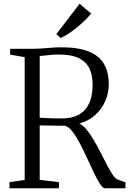

<svg xmlns="http://www.w3.org/2000/svg" viewBox="-20 -1003 691 1023"><path d="M30.5 0V-32.5L111.5 -44.5V-698.5L34 -712V-743H147Q176.5 -743 204 -745Q231.5 -747 257 -749Q282.5 -751 306 -751Q401.5 -751 456.8 -727Q512 -703 535.8 -659.2Q559.5 -615.5 559.5 -556Q559.5 -507 540.5 -463.8Q521.5 -420.5 486.2 -389.2Q451 -358 402 -344.5Q421.5 -336.5 441 -313Q460.5 -289.5 479.5 -257Q498.5 -224.5 516.2 -189.8Q534 -155 550 -124Q566 -93 580.2 -72.2Q594.5 -51.5 605.5 -47L648.5 -31.5V0H539Q528 0 513 -22.8Q498 -45.5 480.8 -81.8Q463.5 -118 444.5 -159.2Q425.5 -200.5 405.8 -238.2Q386 -276 365.8 -302.2Q345.5 -328.5 326 -333Q314.5 -333 294.8 -333.2Q275 -333.5 254 -333.8Q233 -334 215.8 -334.2Q198.5 -334.5 191.5 -335V-44.5L294 -32.5V0ZM309.5 -372Q363 -372 399.2 -391.8Q435.5 -411.5 454.5 -451.2Q473.5 -491 473.5 -551Q473.5 -601 457 -637Q440.5 -673 401 -692.8Q361.5 -712.5 293 -712.5Q271.5 -712.5 253 -710.8Q234.5 -709 219.2 -707.2Q204 -705.5 191.5 -704.5V-376Q208.5 -374.5 231.8 -373.5Q255 -372.5 276.2 -372.2Q297.5 -372 309.5 -372ZM303 -801 280 -821 404 -983 465.5 -931Q453.5 -915.5 434 -896.2Q414.5 -877 391.5 -858Q368.5 -839 345.5 -824Q322.5 -809 304 -801Z"/></svg>

Font: Merriweather 72pt Light
Style: Regular
Weight: 300
Version: Version 2.100